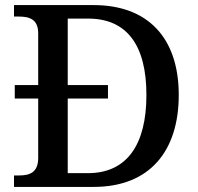

<svg xmlns="http://www.w3.org/2000/svg" viewBox="-20 -734 778 754"><path d="M35 0H348C569 0 682 -142 682 -361C682 -588 558 -714 348 -714H35V-669H53C95 -669 130 -659 130 -603V-400H38V-347H130V-114C130 -56 96 -45 55 -45H35ZM325 -54H246V-347H404V-400H246V-661H326C478 -661 555 -557 555 -361C555 -165 478 -54 325 -54Z"/></svg>

Font: Noto Serif Ethiopic Medium
Style: Regular
Weight: 500
Designer: Monotype Design Team
Foundry: Monotype Imaging Inc.
Version: Version 2.102